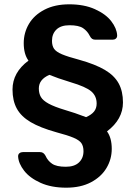

<svg xmlns="http://www.w3.org/2000/svg" viewBox="-20 -730 628 890"><path d="M287 140Q218 140 168 117.5Q118 95 92 61.5Q66 28 64 -4V-6Q64 -15 70.5 -20Q77 -25 86 -25H165Q174 -25 180 -21Q186 -17 191 -8Q201 15 221.5 29Q242 43 285 43Q325 43 346 23Q367 3 367 -29Q367 -52 357.5 -66Q348 -80 321 -91.5Q294 -103 241 -117Q166 -138 122 -164Q78 -190 58 -226.5Q38 -263 38 -315Q38 -394 112 -449Q90 -479 90 -530Q90 -578 114 -619Q138 -660 186 -685Q234 -710 301 -710Q370 -710 420 -687.5Q470 -665 495.5 -632Q521 -599 523 -567V-565Q523 -556 517 -551Q511 -546 502 -546H422Q413 -546 407 -550Q401 -554 396 -564Q385 -586 365 -599.5Q345 -613 302 -613Q262 -613 241.5 -593Q221 -573 221 -541Q221 -518 230.5 -504Q240 -490 267 -478.5Q294 -467 347 -453Q422 -432 466 -406Q510 -380 530 -343.5Q550 -307 550 -255Q550 -177 476 -121Q498 -91 498 -40Q498 8 473.5 49Q449 90 401.5 115Q354 140 287 140ZM379 -187Q404 -198 416 -213Q428 -228 428 -250Q428 -285 403 -306.5Q378 -328 307 -349Q245 -368 209 -383Q160 -362 160 -320Q160 -297 169.5 -280.5Q179 -264 205.5 -249.5Q232 -235 282 -220Q324 -208 379 -187Z"/></svg>

Font: Rubik AZ
Style: Regular
Weight: 500
Designer: Hubert and Fischer
Foundry: Hubert & Fischer
Version: Version 2.000